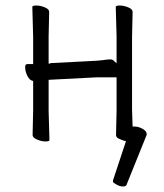

<svg xmlns="http://www.w3.org/2000/svg" viewBox="-20 -504 595 695"><path d="M458 -371V-107L460 -46H466Q482 -46 496.5 -37.5Q511 -29 511 -19Q511 -17 511 -16L438 165Q436 171 425 171Q414 171 401.5 164Q389 157 389 154Q389 151 389 149L436 7Q425 5 415 0Q400 -5 400 -15L402 -103V-224H328L174 -216L156 -215V-103L159 3Q159 8 144.5 8Q130 8 114 1Q98 -6 98 -15L100 -105V-211L96 -212Q86 -215 78.5 -230.5Q71 -246 71 -261Q71 -272 79 -272H95H100V-370L97 -479Q97 -484 111.5 -484Q126 -484 142 -477.5Q158 -471 158 -461L156 -372V-273Q165 -276 168 -276H173L327 -284Q343 -285 357 -287Q371 -289 379.5 -289Q388 -289 393 -283L402 -275V-372L399 -479Q399 -484 413.5 -484Q428 -484 444 -477.5Q460 -471 460 -461Z"/></svg>

Font: Moon Stars Kai T Light
Style: Regular
Weight: 300
Designer: GuiWonder
Version: Version 1.101